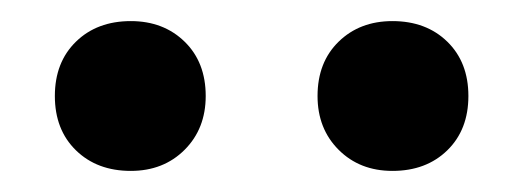

<svg xmlns="http://www.w3.org/2000/svg" viewBox="-20 -732 496 182"><path d="M32 -641Q32 -673 52 -692.5Q72 -712 104 -712Q135 -712 155 -692.5Q175 -673 175 -641Q175 -610 155 -590Q135 -570 104 -570Q72 -570 52 -589.5Q32 -609 32 -641ZM281 -641Q281 -673 301 -692.5Q321 -712 352 -712Q384 -712 404 -692.5Q424 -673 424 -641Q424 -609 404 -589.5Q384 -570 352 -570Q321 -570 301 -590Q281 -610 281 -641Z"/></svg>

Font: Stavian Bold
Style: Bold
Weight: 700
Version: Version 1.000; ttfautohint (v1.6)